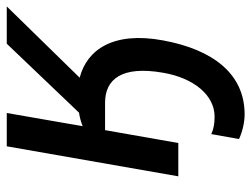

<svg xmlns="http://www.w3.org/2000/svg" viewBox="-110 -450 761 582"><g transform="rotate(-90 271.0 -159.5)"><path d="M215 201C337 201 411 106 439 -46C467 -197 411 -277 326 -299L542 -520H429L220 -301C206 -299 192 -295 179 -290L219 -520H118L27 0H128L167 -222H250C321 -222 363 -172 341 -46C325 47 273 110 208 110C187 110 170 107 155 100L140 184C164 195 191 201 215 201Z"/></g></svg>

Font: Fixel Text 20240404 Medium
Style: Italic
Weight: 500
Width: 4
Italic angle: -10°
Designer: AlfaBravo + MacPaw
Foundry: Kyrylo Tkachov, Marchela Mozhyna, Serhii Makarenko, Maria Weinstein, Zakhar Kryvoshyya
Version: Version 1.211;Glyphs 3.2 (3225)